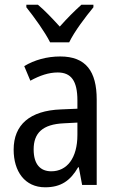

<svg xmlns="http://www.w3.org/2000/svg" viewBox="-20 -786 500 816"><path d="M193 -606H274C296 -652 344 -715 377 -755V-766H326C292 -735 268 -711 234 -673C203 -707 169 -743 141 -766H92V-755C127 -711 171 -650 193 -606ZM236 -546C179 -546 126 -531 83 -505L109 -443C149 -465 187 -478 225 -478C282 -478 309 -443 309 -359V-324L239 -321C107 -316 38 -256 38 -150C38 -58 85 10 172 10C239 10 279 -18 312 -75H315L329 0H391V-363C391 -483 345 -546 236 -546ZM252 -262 309 -265V-213C309 -113 264 -58 198 -58C152 -58 123 -87 123 -151C123 -220 160 -258 252 -262Z"/></svg>

Font: Noto Sans Bengali Condensed
Style: Regular
Weight: 400
Width: 3
Designer: Jelle Bosma - Monotype Design Team
Foundry: Monotype Imaging Inc.
Version: Version 2.003